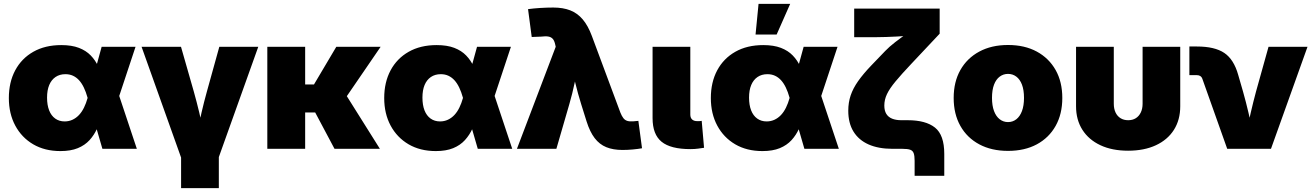

<svg xmlns="http://www.w3.org/2000/svg" viewBox="-20 -772 6804 996"><path d="M293.5 11.7Q212.4 11.7 152.3 -23.4Q92.3 -58.6 59.1 -120.6Q25.9 -182.6 25.9 -263.2Q25.9 -345.2 58.8 -407Q91.8 -468.8 152.8 -503.4Q213.9 -538.1 297.9 -538.1Q352.1 -538.1 389.4 -523.7Q426.8 -509.3 450.9 -484.1Q475.1 -459 489.7 -426.8Q504.4 -394.5 513.2 -359.4H553.2L595.7 -282.7L689.9 0H511.2L434.1 -265.6Q425.8 -295.4 414.8 -318.1Q403.8 -340.8 389.9 -356Q376 -371.1 358.4 -379.2Q340.8 -387.2 319.3 -387.2Q289.6 -387.2 268.1 -372.6Q246.6 -357.9 235.4 -331.1Q224.1 -304.2 224.1 -265.6Q224.1 -227.1 234.9 -199.5Q245.6 -171.9 266.4 -157Q287.1 -142.1 315.4 -142.1Q337.4 -142.1 356.2 -150.9Q375 -159.7 389.9 -175.5Q404.8 -191.4 415.8 -213.9Q426.8 -236.3 434.1 -262.7L507.3 -529.3H683.1L594.7 -262.7L551.3 -177.7H509.3Q499 -139.6 483.9 -105.7Q468.8 -71.8 444.6 -45.2Q420.4 -18.6 383.5 -3.4Q346.7 11.7 293.5 11.7Z M924.3 59.1 714.4 -529.3H918.9L985.4 -296.9Q1000.5 -243.2 1013.7 -188Q1026.9 -132.8 1039.6 -73.7H1000.5Q1012.7 -132.8 1025.4 -187.7Q1038.1 -242.7 1053.2 -296.9L1117.7 -529.3H1319.8L1109.4 59.1ZM919.4 204.1V-2H1115.2V204.1Z M1563 -529.3V0H1366.7V-529.3ZM1954.6 -529.3 1721.2 -188.5H1532.7L1522 -334H1608.9L1724.6 -529.3ZM1715.3 0 1609.9 -198.2 1775.9 -278.3 1950.7 0Z M2240.7 11.7Q2159.7 11.7 2099.6 -23.4Q2039.6 -58.6 2006.3 -120.6Q1973.1 -182.6 1973.1 -263.2Q1973.1 -345.2 2006.1 -407Q2039.1 -468.8 2100.1 -503.4Q2161.1 -538.1 2245.1 -538.1Q2299.3 -538.1 2336.7 -523.7Q2374 -509.3 2398.2 -484.1Q2422.4 -459 2437 -426.8Q2451.7 -394.5 2460.4 -359.4H2500.5L2543 -282.7L2637.2 0H2458.5L2381.3 -265.6Q2373 -295.4 2362.1 -318.1Q2351.1 -340.8 2337.2 -356Q2323.2 -371.1 2305.7 -379.2Q2288.1 -387.2 2266.6 -387.2Q2236.8 -387.2 2215.3 -372.6Q2193.8 -357.9 2182.6 -331.1Q2171.4 -304.2 2171.4 -265.6Q2171.4 -227.1 2182.1 -199.5Q2192.9 -171.9 2213.6 -157Q2234.4 -142.1 2262.7 -142.1Q2284.7 -142.1 2303.5 -150.9Q2322.3 -159.7 2337.2 -175.5Q2352.1 -191.4 2363 -213.9Q2374 -236.3 2381.3 -262.7L2454.6 -529.3H2630.4L2542 -262.7L2498.5 -177.7H2456.5Q2446.3 -139.6 2431.2 -105.7Q2416 -71.8 2391.8 -45.2Q2367.7 -18.6 2330.8 -3.4Q2293.9 11.7 2240.7 11.7Z M2661.6 0 2862.8 -529.3 2859.9 -542Q2856 -560.1 2847.9 -569.8Q2839.8 -579.6 2825.2 -582.3Q2810.5 -585 2786.6 -582L2738.3 -580.1L2719.2 -724.6Q2747.6 -728.5 2782.2 -730.7Q2816.9 -732.9 2850.1 -732.9Q2900.9 -732.9 2938.2 -718.3Q2975.6 -703.6 3002.9 -671.4Q3030.3 -639.2 3050.3 -585.4L3198.2 -188Q3205.6 -169.4 3213.9 -158.9Q3222.2 -148.4 3234.4 -144.8Q3246.6 -141.1 3265.1 -142.6L3291.5 -145L3310.5 -2.9Q3289.1 1 3262.2 3.4Q3235.4 5.9 3209 5.9Q3160.6 5.9 3125.2 -8.5Q3089.8 -22.9 3064.9 -55.4Q3040 -87.9 3022.9 -142.1L2994.6 -232.4Q2978 -285.6 2964.6 -340.6Q2951.2 -395.5 2938.5 -455.1H2985.4Q2972.2 -395.5 2960.7 -340.8Q2949.2 -286.1 2933.6 -232.4L2866.2 0Z M3561.5 1.5Q3459 1.5 3412.1 -36.6Q3365.2 -74.7 3365.2 -159.2V-529.3H3561V-177.7Q3561 -161.1 3570.3 -152.3Q3579.6 -143.6 3597.2 -143.6Q3604.5 -143.6 3610.1 -143.8Q3615.7 -144 3620.1 -145L3632.3 -5.4Q3619.6 -3.4 3601.6 -1Q3583.5 1.5 3561.5 1.5Z M3935.1 11.7Q3854 11.7 3793.9 -23.4Q3733.9 -58.6 3700.7 -120.6Q3667.5 -182.6 3667.5 -263.2Q3667.5 -345.2 3700.4 -407Q3733.4 -468.8 3794.4 -503.4Q3855.5 -538.1 3939.5 -538.1Q3993.7 -538.1 4031 -523.7Q4068.4 -509.3 4092.5 -484.1Q4116.7 -459 4131.3 -426.8Q4146 -394.5 4154.8 -359.4H4194.8L4237.3 -282.7L4331.5 0H4152.8L4075.7 -265.6Q4067.4 -295.4 4056.4 -318.1Q4045.4 -340.8 4031.5 -356Q4017.6 -371.1 4000 -379.2Q3982.4 -387.2 3960.9 -387.2Q3931.2 -387.2 3909.7 -372.6Q3888.2 -357.9 3877 -331.1Q3865.7 -304.2 3865.7 -265.6Q3865.7 -227.1 3876.5 -199.5Q3887.2 -171.9 3908 -157Q3928.7 -142.1 3957 -142.1Q3979 -142.1 3997.8 -150.9Q4016.6 -159.7 4031.5 -175.5Q4046.4 -191.4 4057.4 -213.9Q4068.4 -236.3 4075.7 -262.7L4148.9 -529.3H4324.7L4236.3 -262.7L4192.9 -177.7H4150.9Q4140.6 -139.6 4125.5 -105.7Q4110.4 -71.8 4086.2 -45.2Q4062 -18.6 4025.1 -3.4Q3988.3 11.7 3935.1 11.7ZM3899.4 -592.8 3915 -752H4079.1L4008.8 -592.8Z M4724.6 140.1V62Q4724.6 36.1 4719.7 22.7Q4714.8 9.3 4701.2 4.6Q4687.5 0 4661.1 0H4609.9Q4537.1 0 4485.8 -22.7Q4434.6 -45.4 4407.5 -89.4Q4380.4 -133.3 4380.4 -197.8Q4380.4 -240.2 4392.8 -277.1Q4405.3 -314 4431.6 -351.3Q4458 -388.7 4499.5 -432.1L4572.3 -507.8Q4592.8 -529.3 4624 -553.5Q4655.3 -577.6 4687.7 -600.1Q4720.2 -622.6 4745.1 -639.2L4732.4 -589.8Q4711.9 -587.9 4686 -585.9Q4660.2 -584 4632.1 -582.5Q4604 -581.1 4576.7 -580.1Q4549.3 -579.1 4525.4 -579.1H4411.1V-727.5H4854.5V-597.2L4707 -440.4Q4656.2 -386.7 4625.5 -349.6Q4594.7 -312.5 4581.1 -283.7Q4567.4 -254.9 4567.4 -224.6Q4567.4 -198.2 4577.6 -181.4Q4587.9 -164.6 4607.7 -156.5Q4627.4 -148.4 4655.8 -148.4H4689Q4782.2 -148.4 4830.3 -110.1Q4878.4 -71.8 4878.4 26.4V140.1Z M5209 10.7Q5123.5 10.7 5060.1 -23.2Q4996.6 -57.1 4961.9 -118.9Q4927.2 -180.7 4927.2 -263.7Q4927.2 -347.2 4961.9 -408.7Q4996.6 -470.2 5060.1 -504.4Q5123.5 -538.6 5209 -538.6Q5295.4 -538.6 5358.4 -504.4Q5421.4 -470.2 5456.1 -408.7Q5490.7 -347.2 5490.7 -263.7Q5490.7 -180.7 5456.1 -118.9Q5421.4 -57.1 5358.4 -23.2Q5295.4 10.7 5209 10.7ZM5209 -138.7Q5233.4 -138.7 5252.2 -153.3Q5271 -168 5281.5 -196Q5292 -224.1 5292 -264.2Q5292 -305.2 5281.5 -332.8Q5271 -360.4 5252.2 -374.5Q5233.4 -388.7 5209 -388.7Q5185.1 -388.7 5166 -374.5Q5147 -360.4 5136.5 -332.8Q5126 -305.2 5126 -264.2Q5126 -224.1 5136.5 -196Q5147 -168 5166 -153.3Q5185.1 -138.7 5209 -138.7Z M5832 9.8Q5749 9.8 5688.5 -18.6Q5627.9 -46.9 5595 -98.6Q5562 -150.4 5562 -220.7V-529.3H5757.8V-233.9Q5757.8 -208 5766.8 -188.7Q5775.9 -169.4 5792.7 -158.9Q5809.6 -148.4 5832.5 -148.4Q5855.5 -148.4 5872.1 -158.9Q5888.7 -169.4 5897.9 -188.7Q5907.2 -208 5907.2 -233.9V-529.3H6102.5V-220.7Q6102.5 -150.4 6069.8 -98.6Q6037.1 -46.9 5976.3 -18.6Q5915.5 9.8 5832 9.8Z M6346.2 0 6216.8 -364.3Q6213.9 -373 6206.3 -377.7Q6198.7 -382.3 6187.5 -382.3H6149.9V-530.8H6188.5Q6281.7 -530.8 6331.1 -497.3Q6380.4 -463.9 6402.8 -384.8L6428.2 -296.9Q6443.4 -243.2 6456.3 -188Q6469.2 -132.8 6482.4 -73.7H6442.9Q6455.6 -132.8 6468.3 -187.7Q6481 -242.7 6495.6 -296.9L6560.5 -529.3H6762.7L6573.2 0Z"/></svg>

Font: Inter 24pt Black
Style: Regular
Weight: 900
Designer: Rasmus Andersson
Foundry: rsms
Version: Version 4.001;git-66647c0bb